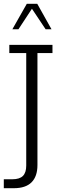

<svg xmlns="http://www.w3.org/2000/svg" viewBox="-24 -819 329 1010"><path d="M49 171H-4V124H41Q79 124 96.5 106.5Q114 89 114 52V-540H25V-583H252V-540H173V49Q173 109 142 140Q111 171 49 171ZM41 -665 117 -799H172L247 -665H216L144 -773L73 -665Z"/></svg>

Font: Rokkitt SemiBold Light
Style: Regular
Weight: 300
Version: Version 3.103